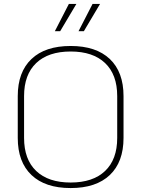

<svg xmlns="http://www.w3.org/2000/svg" viewBox="-20 -943 716 973"><path d="M70 -244V-456Q70 -578 139.5 -644Q209 -710 338 -710Q467 -710 536.5 -644Q606 -578 606 -456V-244Q606 -122 536.5 -56Q467 10 338 10Q209 10 139.5 -56Q70 -122 70 -244ZM574 -244V-456Q574 -565 512.5 -623.5Q451 -682 338 -682Q225 -682 163.5 -623.5Q102 -565 102 -456V-244Q102 -135 163.5 -76.5Q225 -18 338 -18Q451 -18 512.5 -76.5Q574 -135 574 -244ZM329 -923H367L285 -785H258ZM449 -923H487L405 -785H378Z"/></svg>

Font: KoHo ExtraLight
Style: Regular
Weight: 275
Version: Version 1.000; ttfautohint (v1.6)